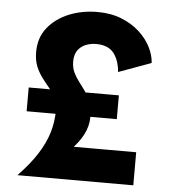

<svg xmlns="http://www.w3.org/2000/svg" viewBox="-51 -757 714 804"><g transform="rotate(5 305.5 -355.0)"><path d="M67 -370V-270H446V-370ZM434 -467 571 -517Q569 -550 552 -583.5Q535 -617 504 -645.5Q473 -674 428.5 -692Q384 -710 327 -710Q262 -710 207 -687.5Q152 -665 118.5 -623Q85 -581 85 -521Q85 -486 95.5 -460.5Q106 -435 121.5 -414.5Q137 -394 152.5 -375.5Q168 -357 178.5 -335.5Q189 -314 189 -286Q189 -236 175 -190Q161 -144 131 -97.5Q101 -51 52 0H539V-139H191L140 -50Q168 -58 201 -78Q234 -98 265 -127.5Q296 -157 315.5 -193.5Q335 -230 335 -270Q335 -304 326 -329Q317 -354 303.5 -373.5Q290 -393 276 -411Q262 -429 252.5 -449Q243 -469 243 -495Q243 -524 256 -542Q269 -560 289.5 -568Q310 -576 333 -576Q361 -576 380 -567Q399 -558 410 -542Q421 -526 427 -506.5Q433 -487 434 -467Z"/></g></svg>

Font: Glinicke Jost Bold
Style: Bold
Weight: 700
Version: Version 3.710